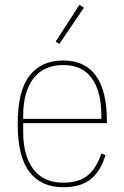

<svg xmlns="http://www.w3.org/2000/svg" viewBox="-20 -771 520 803"><path d="M244 12Q153 12 103.5 -51.5Q54 -115 54 -253Q54 -391 103.5 -454.5Q153 -518 244 -518Q335 -518 381 -454.5Q427 -391 427 -266V-256H77V-219Q77 -119 120 -63Q163 -7 244 -7Q310 -7 347 -37.5Q384 -68 404 -129L421 -122Q401 -55 359.5 -21.5Q318 12 244 12ZM244 -499Q163 -499 120 -443Q77 -387 77 -287V-274H404V-287Q404 -387 364.5 -443Q325 -499 244 -499ZM228 -587 213 -597 312 -751 331 -739Z"/></svg>

Font: IBM Plex Sans Condensed Thin
Style: Regular
Weight: 100
Width: 3
Designer: Mike Abbink, Paul van der Laan, Pieter van Rosmalen
Foundry: Bold Monday
Version: Version 1.3